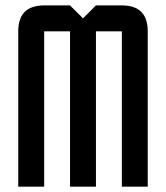

<svg xmlns="http://www.w3.org/2000/svg" viewBox="-20 -704 626 724"><path d="M244.1 -585.9H146.5V0H48.8V-585.9Q48.8 -683.6 146.5 -683.6H244.1L293 -634.8L341.8 -683.6H439.5Q537.1 -683.6 537.1 -585.9V0H439.5V-585.9H341.8V0H244.1Z"/></svg>

Font: BabelStone Runic Norse
Style: Regular
Weight: 400
Designer: Andrew West
Foundry: BabelStone
Version: Version 3.002 March 14, 2022